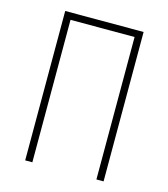

<svg xmlns="http://www.w3.org/2000/svg" viewBox="-102 -748 726 828"><g transform="rotate(15 261.0 -333.5)"><path d="M437 0H405V-636H119V0H87V-667H437Z"/></g></svg>

Font: Zector
Style: Regular
Weight: 400
Designer: GGBot
Version: 0.72